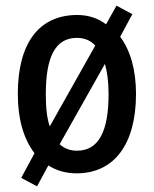

<svg xmlns="http://www.w3.org/2000/svg" viewBox="-20 -603 545 679"><path d="M461 -271C461 -356 441 -425 405 -473L448 -553L392 -583L355 -517C326 -539 292 -550 253 -550C119 -550 43 -452 43 -271C43 -182 63 -113 102 -61L55 26L111 56L151 -18C179 0 212 10 251 10C383 10 461 -92 461 -271ZM142 -270C142 -401 175 -469 252 -469C279 -469 300 -460 317 -442L156 -156C146 -184 142 -223 142 -270ZM364 -271C364 -140 330 -70 252 -70C228 -70 207 -78 191 -93L351 -377C359 -350 364 -314 364 -271Z"/></svg>

Font: Noto Sans Devanagari Condensed Medium
Style: Regular
Weight: 500
Width: 3
Designer: Jelle Bosma - Monotype Design Team
Foundry: Monotype Imaging Inc.
Version: Version 2.004